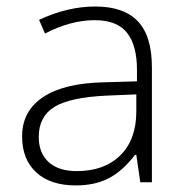

<svg xmlns="http://www.w3.org/2000/svg" viewBox="-20 -560 570 590"><path d="M411.1 0 398.9 -84H395Q355 -32.7 312.7 -11.5Q270.5 9.8 212.9 9.8Q134.8 9.8 91.3 -30.3Q47.9 -70.3 47.9 -141.1Q47.9 -218.8 112.5 -261.7Q177.2 -304.7 299.8 -307.1L400.9 -310.1V-345.2Q400.9 -420.9 370.1 -459.5Q339.4 -498 271 -498Q197.3 -498 118.2 -457L100.1 -499Q187.5 -540 272.9 -540Q360.4 -540 403.6 -494.6Q446.8 -449.2 446.8 -353V0ZM215.8 -34.2Q300.8 -34.2 349.9 -82.8Q398.9 -131.3 398.9 -217.8V-270L306.2 -266.1Q194.3 -260.7 146.7 -231.2Q99.1 -201.7 99.1 -139.2Q99.1 -89.4 129.6 -61.8Q160.2 -34.2 215.8 -34.2Z"/></svg>

Font: JBL Sans
Style: Light
Weight: 300
Version: Version 1.10